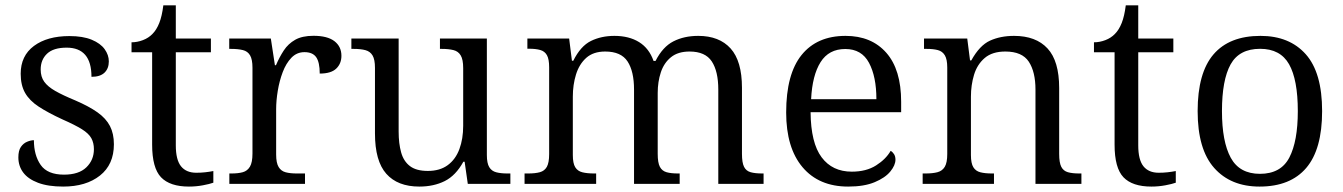

<svg xmlns="http://www.w3.org/2000/svg" viewBox="-20 -678 4952 708"><path d="M213 10Q157.3 10 120.3 -4Q83.3 -18 65.5 -42Q47.7 -66 47.7 -97.7Q47.7 -122.7 57 -136.2Q66.3 -149.7 80 -155.3Q93.7 -161 105 -161Q105 -105.7 130 -69.8Q155 -34 216 -34Q270.7 -34 298.5 -61Q326.3 -88 326.3 -127.7Q326.3 -151 316.8 -168.3Q307.3 -185.7 282 -201.5Q256.7 -217.3 210.3 -237.7Q157 -262.3 122.8 -284.7Q88.7 -307 72.5 -335.5Q56.3 -364 56.3 -406Q56.3 -472.3 105.3 -508.7Q154.3 -545 236 -545Q285.7 -545 318.2 -531.5Q350.7 -518 366 -496.5Q381.3 -475 381.3 -451.7Q381.3 -425.3 365.3 -410Q349.3 -394.7 317.3 -394.7Q317.3 -448.7 294.3 -475.5Q271.3 -502.3 225.7 -502.3Q177 -502.3 153.5 -480Q130 -457.7 130 -421.7Q130 -394.7 143.2 -376.5Q156.3 -358.3 184 -342.5Q211.7 -326.7 257.7 -307.7Q308 -286 339.5 -263.7Q371 -241.3 385.5 -213.2Q400 -185 400 -146Q400 -71.3 348.7 -30.7Q297.3 10 213 10Z M676.7 10Q606.7 10 573.8 -24.3Q541 -58.7 541 -144.7V-485.3H465V-522Q486 -522 507 -530Q528 -538 542.3 -553Q557.3 -568 567.3 -593.2Q577.3 -618.3 582.3 -658.3H628.3V-536H757.7V-485.3H628.3V-142Q628.3 -88.7 647.5 -64.8Q666.7 -41 703.7 -41Q721 -41 736.2 -42.7Q751.3 -44.3 766.7 -47.3V-4.3Q753 0.7 728.2 5.3Q703.3 10 676.7 10Z M825.7 0V-38.3H833.7Q858.3 -38.3 875.3 -43Q892.3 -47.7 901.7 -63.5Q911 -79.3 911 -111.7V-428.3Q911 -458.7 902.2 -473.8Q893.3 -489 875.7 -493.3Q858 -497.7 832.3 -497.7H825.3V-536H978.7L993.7 -437.7H997.7Q1010.3 -467.3 1026.5 -492Q1042.7 -516.7 1068.5 -531.3Q1094.3 -546 1136 -546Q1187.3 -546 1213.2 -526.2Q1239 -506.3 1239 -472.3Q1239 -443.3 1219.8 -425Q1200.7 -406.7 1159 -406.7Q1159 -448.3 1146 -467Q1133 -485.7 1102.7 -485.7Q1074.3 -485.7 1054.5 -465Q1034.7 -444.3 1022.5 -412Q1010.3 -379.7 1004.3 -343.3Q998.3 -307 998.3 -275.3V-108Q998.3 -77 1007.5 -62Q1016.7 -47 1033.5 -42.7Q1050.3 -38.3 1074.3 -38.3H1104.7V0Z M1526.3 10Q1446.3 10 1404.5 -37.2Q1362.7 -84.3 1362.7 -186V-427.7Q1362.7 -458.7 1353.8 -473.5Q1345 -488.3 1327.7 -493Q1310.3 -497.7 1284.7 -497.7H1275.7V-536H1450V-193Q1450 -148.7 1459.2 -116Q1468.3 -83.3 1491.7 -65.5Q1515 -47.7 1557.7 -47.7Q1602 -47.7 1631 -69Q1660 -90.3 1674 -128.2Q1688 -166 1688 -214.3V-426.7Q1688 -458.7 1678.8 -473.8Q1669.7 -489 1652 -493.3Q1634.3 -497.7 1609.3 -497.7H1602.3V-536H1775.3V-106.3Q1775.3 -76 1784.2 -61.5Q1793 -47 1810 -42.7Q1827 -38.3 1850.7 -38.3H1862V0H1705L1693.3 -81.7H1688.7Q1660.7 -30.7 1620 -10.3Q1579.3 10 1526.3 10Z M1914.3 0V-38.3H1928Q1953.7 -38.3 1970.8 -43Q1988 -47.7 1996.5 -62.8Q2005 -78 2005 -110V-429.7Q2005 -460 1996.8 -474.5Q1988.7 -489 1972 -493.7Q1955.3 -498.3 1931.3 -498.3H1924.7V-536H2078.7L2089 -454H2094Q2121 -508.3 2159.2 -527Q2197.3 -545.7 2245.7 -545.7Q2299.7 -545.7 2336.7 -522.7Q2373.7 -499.7 2390 -453.3H2397.3Q2423.7 -505.3 2463.2 -525.5Q2502.7 -545.7 2554.7 -545.7Q2632.3 -545.7 2674.2 -499.2Q2716 -452.7 2716 -354.3V-110.7Q2716 -78 2723.7 -62.8Q2731.3 -47.7 2747.8 -43Q2764.3 -38.3 2791 -38.3H2795.7V0H2628.7V-347.7Q2628.7 -415 2604.7 -451.5Q2580.7 -488 2522.7 -488Q2480 -488 2454.2 -467Q2428.3 -446 2416.8 -411.2Q2405.3 -376.3 2405.3 -335.3V-110.7Q2405.3 -78 2413.3 -62.8Q2421.3 -47.7 2437.8 -43Q2454.3 -38.3 2480.3 -38.3H2486.3V0H2318V-347.7Q2318 -414.7 2294.2 -451.3Q2270.3 -488 2211.7 -488Q2168 -488 2141.8 -464.7Q2115.7 -441.3 2104 -403.3Q2092.3 -365.3 2092.3 -321.7V-106.3Q2092.3 -75.7 2101.2 -61.3Q2110 -47 2127.5 -42.7Q2145 -38.3 2171 -38.3H2178.3V0Z M3107.7 10Q2999.7 10 2939.3 -61.5Q2879 -133 2879 -263.3Q2879 -404.7 2935.8 -475.2Q2992.7 -545.7 3098 -545.7Q3193.3 -545.7 3248.2 -483.5Q3303 -421.3 3303 -302.7V-264.3H2969Q2970 -151 3009.7 -98Q3049.3 -45 3121 -45Q3174.3 -45 3210.5 -68Q3246.7 -91 3264.3 -121.7Q3271.3 -118 3276.7 -109.7Q3282 -101.3 3282 -89.3Q3282 -68.7 3263 -45.5Q3244 -22.3 3205.3 -6.2Q3166.7 10 3107.7 10ZM3211.7 -312.3Q3211.7 -395.3 3184.5 -446.3Q3157.3 -497.3 3097 -497.3Q3036.3 -497.3 3005.8 -448.8Q2975.3 -400.3 2971 -312.3Z M3382.3 0V-38.3H3393Q3419.3 -38.3 3437 -43Q3454.7 -47.7 3463.8 -62.8Q3473 -78 3473 -110V-429Q3473 -459.3 3464 -474.2Q3455 -489 3438.3 -493.3Q3421.7 -497.7 3397.7 -497.7H3387.3V-536H3546.7L3557 -455.3H3561.7Q3592.3 -510.7 3630.8 -528.2Q3669.3 -545.7 3719.3 -545.7Q3800 -545.7 3842.8 -499.3Q3885.7 -453 3885.7 -353.3V-110.7Q3885.7 -78 3893.5 -62.8Q3901.3 -47.7 3917.7 -43Q3934 -38.3 3960 -38.3H3967.7V0H3798.3V-347.7Q3798.3 -413 3773.7 -450.5Q3749 -488 3687.3 -488Q3639 -488 3611.2 -464.2Q3583.3 -440.3 3571.8 -402.3Q3560.3 -364.3 3560.3 -321.7V-106.3Q3560.3 -75.7 3569.2 -61.3Q3578 -47 3595.2 -42.7Q3612.3 -38.3 3638 -38.3H3645.3V0Z M4225.7 10Q4155.7 10 4122.8 -24.3Q4090 -58.7 4090 -144.7V-485.3H4014V-522Q4035 -522 4056 -530Q4077 -538 4091.3 -553Q4106.3 -568 4116.3 -593.2Q4126.3 -618.3 4131.3 -658.3H4177.3V-536H4306.7V-485.3H4177.3V-142Q4177.3 -88.7 4196.5 -64.8Q4215.7 -41 4252.7 -41Q4270 -41 4285.2 -42.7Q4300.3 -44.3 4315.7 -47.3V-4.3Q4302 0.7 4277.2 5.3Q4252.3 10 4225.7 10Z M4624.7 10Q4518.3 10 4457.3 -58.7Q4396.3 -127.3 4396.3 -268.3Q4396.3 -409.3 4454.8 -477.5Q4513.3 -545.7 4628 -545.7Q4734.7 -545.7 4795 -478Q4855.3 -410.3 4855.3 -268.3Q4855.3 -127.3 4796.7 -58.7Q4738 10 4624.7 10ZM4626 -37Q4703.3 -37 4734.5 -97.2Q4765.7 -157.3 4765.7 -268.3Q4765.7 -384 4733.5 -441Q4701.3 -498 4626.7 -498Q4549.7 -498 4517.8 -440.5Q4486 -383 4486 -268.3Q4486 -156 4518.3 -96.5Q4550.7 -37 4626 -37Z"/></svg>

Font: Noto Serif Hentaigana ExtraLight
Style: Regular
Weight: 200
Designer: Kazuhiro Yamada
Foundry: nipponia
Version: Version 1.000